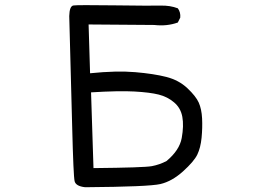

<svg xmlns="http://www.w3.org/2000/svg" viewBox="-20 -744 1040 765"><path d="M319.3 2Q282.2 -2 277.3 -22Q272.5 -42 267.6 -238.3Q262.7 -434.6 255.9 -679.7Q256.8 -719.7 272.5 -722.2Q288.1 -724.6 435.5 -722.7Q583 -720.7 620.1 -721.7Q657.2 -722.7 688.5 -710.9Q700.2 -695.3 698.2 -673.8L688.5 -654.3Q645.5 -638.7 594.7 -644.5L333 -646.5L338.9 -452.1Q444.3 -462.9 518.6 -456.5Q592.8 -450.2 642.6 -437.5Q692.4 -424.8 726.6 -392.6Q760.7 -360.4 772 -335Q783.2 -309.6 785.2 -272.5Q787.1 -235.4 783.2 -195.3Q779.3 -155.3 766.1 -127.9Q752.9 -100.6 709 -61Q665 -21.5 619.1 -10.7Q573.2 0 319.3 2ZM643.6 -102.5Q695.3 -145.5 704.1 -194.3Q712.9 -243.2 706.5 -278.3Q700.2 -313.5 673.8 -335.9Q647.5 -358.4 612.3 -367.2Q577.1 -376 515.6 -379.4Q454.1 -382.8 342.8 -376L352.5 -74.2Q553.7 -76.2 585 -82Q616.2 -87.9 643.6 -102.5Z"/></svg>

Font: JasonHandwriting2
Style: Regular
Weight: 400
Version: Version 1.05.10